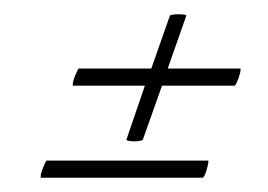

<svg xmlns="http://www.w3.org/2000/svg" viewBox="-20 -335 375 269"><path d="M169 -137Q159 -137 157 -139L183 -215H82V-217Q82 -221 85.5 -229.5Q89 -238 90 -239H192L218 -313Q220 -315 230 -315Q241 -315 241 -313L215 -239H317V-237Q317 -233 314 -225Q311 -217 309 -215H207L180 -139Q176 -137 169 -137ZM37 -86V-88Q37 -92 40.5 -100.5Q44 -109 45 -110H272V-109Q272 -106 269.5 -97Q267 -88 264 -86Z"/></svg>

Font: Gwendolyn
Style: Regular
Weight: 400
Designer: Robert E. Leuschke
Foundry: Robert E. Leuschke
Version: Version 1.010; ttfautohint (v1.8.3)